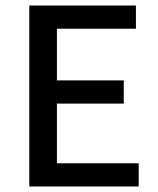

<svg xmlns="http://www.w3.org/2000/svg" viewBox="-20 -675 572 695"><path d="M86 0V-655H472V-571H186V-384H428V-300H186V-84H482V0Z"/></svg>

Font: Source Sans 3 ExtraLight Medium
Style: Regular
Weight: 500
Version: Version 3.052;hotconv 1.1.0;makeotfexe 2.6.0